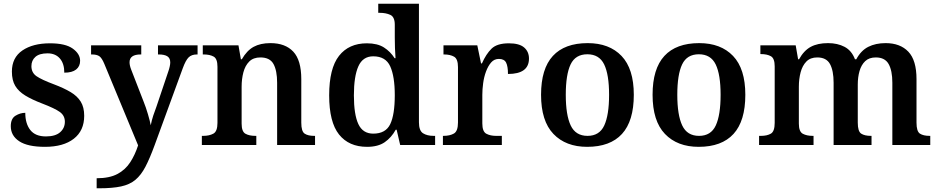

<svg xmlns="http://www.w3.org/2000/svg" viewBox="-20 -780 5052 1033"><path d="M222 10Q129 10 83.5 -20Q38 -50 38 -101Q38 -142 63.5 -157.5Q89 -173 116 -173Q116 -115 143 -80.5Q170 -46 227 -46Q278 -46 303.5 -68.5Q329 -91 329 -125Q329 -158 302 -177.5Q275 -197 207 -223Q152 -244 116 -266Q80 -288 62 -318Q44 -348 44 -395Q44 -470 100.5 -508.5Q157 -547 249 -547Q332 -547 371.5 -518.5Q411 -490 411 -453Q411 -423 389.5 -406Q368 -389 326 -389Q326 -438 302 -465.5Q278 -493 236 -493Q192 -493 170.5 -474Q149 -455 149 -424Q149 -389 176.5 -370Q204 -351 271 -326Q324 -306 360 -284.5Q396 -263 414.5 -233Q433 -203 433 -157Q433 -77 377 -33.5Q321 10 222 10Z M500 179Q569 179 612 156Q655 133 681 92.5Q707 52 723 2L541 -437Q528 -468 514.5 -477.5Q501 -487 474 -487H470V-536H740V-487H737Q677 -487 677 -445Q677 -428 686 -405L752 -235Q765 -203 776 -165.5Q787 -128 791 -106Q796 -132 804.5 -158Q813 -184 822 -207L886 -397Q890 -408 893 -421.5Q896 -435 896 -444Q896 -467 880.5 -477Q865 -487 834 -487H830V-536H1043V-487H1039Q1011 -487 995 -471.5Q979 -456 963 -412L812 1Q786 72 762.5 117Q739 162 708.5 187.5Q678 213 631.5 223Q585 233 514 233H500Z M1066 0V-49H1073Q1106 -49 1128 -61Q1150 -73 1150 -119V-421Q1150 -464 1129.5 -475.5Q1109 -487 1076 -487H1071V-536H1263L1276 -461H1281Q1308 -508 1344.5 -528Q1381 -548 1435 -548Q1515 -548 1558 -502Q1601 -456 1601 -354V-120Q1601 -73 1619 -61Q1637 -49 1670 -49H1675V0H1471V-335Q1471 -400 1451.5 -435.5Q1432 -471 1381 -471Q1343 -471 1321 -449Q1299 -427 1289.5 -391Q1280 -355 1280 -313V-115Q1280 -72 1300.5 -60.5Q1321 -49 1354 -49H1359V0Z M1955 10Q1857 10 1804 -56.5Q1751 -123 1751 -267Q1751 -412 1804 -479.5Q1857 -547 1954 -547Q2011 -547 2046 -524.5Q2081 -502 2103 -467H2108Q2106 -491 2105 -521.5Q2104 -552 2104 -578V-647Q2104 -689 2080 -700Q2056 -711 2023 -711H2015V-760H2234V-122Q2234 -77 2256 -63Q2278 -49 2313 -49H2321V0H2133L2114 -82H2109Q2086 -40 2050 -15Q2014 10 1955 10ZM1988 -61Q2055 -61 2079.5 -112Q2104 -163 2104 -268Q2104 -369 2079.5 -423Q2055 -477 1988 -477Q1932 -477 1908 -423Q1884 -369 1884 -267Q1884 -164 1908 -112.5Q1932 -61 1988 -61Z M2363 0V-49H2366Q2400 -49 2422 -61.5Q2444 -74 2444 -121V-419Q2444 -463 2423 -475Q2402 -487 2369 -487H2366V-536H2548L2568 -439H2573Q2595 -489 2624.5 -518Q2654 -547 2718 -547Q2774 -547 2800 -524.5Q2826 -502 2826 -465Q2826 -382 2713 -382Q2713 -423 2703 -443Q2693 -463 2664 -463Q2639 -463 2622.5 -444Q2606 -425 2595 -395.5Q2584 -366 2579.5 -332.5Q2575 -299 2575 -270V-116Q2575 -72 2596.5 -60.5Q2618 -49 2649 -49H2680V0Z M3139 10Q3024 10 2957.5 -59.5Q2891 -129 2891 -270Q2891 -410 2954.5 -479Q3018 -548 3142 -548Q3258 -548 3324 -479Q3390 -410 3390 -270Q3390 -129 3326.5 -59.5Q3263 10 3139 10ZM3141 -49Q3205 -49 3231 -105Q3257 -161 3257 -270Q3257 -379 3230.5 -433.5Q3204 -488 3140 -488Q3076 -488 3050 -433.5Q3024 -379 3024 -270Q3024 -161 3050.5 -105Q3077 -49 3141 -49Z M3739 10Q3624 10 3557.5 -59.5Q3491 -129 3491 -270Q3491 -410 3554.5 -479Q3618 -548 3742 -548Q3858 -548 3924 -479Q3990 -410 3990 -270Q3990 -129 3926.5 -59.5Q3863 10 3739 10ZM3741 -49Q3805 -49 3831 -105Q3857 -161 3857 -270Q3857 -379 3830.5 -433.5Q3804 -488 3740 -488Q3676 -488 3650 -433.5Q3624 -379 3624 -270Q3624 -161 3650.5 -105Q3677 -49 3741 -49Z M4064 0V-49H4074Q4107 -49 4127.5 -61Q4148 -73 4148 -119V-423Q4148 -466 4127.5 -477.5Q4107 -489 4074 -489H4071V-536H4261L4274 -461H4279Q4305 -508 4342 -528Q4379 -548 4435 -548Q4486 -548 4524 -528Q4562 -508 4580 -461H4587Q4612 -508 4651.5 -528Q4691 -548 4745 -548Q4823 -548 4867 -502Q4911 -456 4911 -354V-120Q4911 -73 4929.5 -61Q4948 -49 4982 -49H4985V0H4781V-335Q4781 -400 4761 -435.5Q4741 -471 4692 -471Q4656 -471 4635 -451Q4614 -431 4604.5 -398Q4595 -365 4595 -325V-120Q4595 -73 4613.5 -61Q4632 -49 4666 -49H4669V0H4465V-335Q4465 -400 4445.5 -435.5Q4426 -471 4377 -471Q4340 -471 4318.5 -449Q4297 -427 4287.5 -391Q4278 -355 4278 -313V-115Q4278 -72 4299 -60.5Q4320 -49 4353 -49H4357V0Z"/></svg>

Font: Noto Serif Telugu SemiBold
Style: Regular
Weight: 600
Designer: Jelle Bosma - Monotype Design Team
Foundry: Monotype Imaging Inc.
Version: Version 2.005; ttfautohint (v1.8.4.7-5d5b)